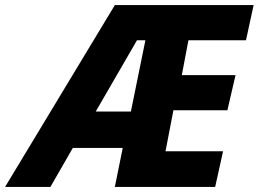

<svg xmlns="http://www.w3.org/2000/svg" viewBox="-77 -734 1016 754"><path d="M-57 0 374 -714H919L889 -576H663L637 -439H848L816 -301H604L573 -140H799L768 0H374L405 -153H209L121 0ZM299 -296H437L494 -576H461Z"/></svg>

Font: Noto Sans Disp ExtBd
Style: Italic
Weight: 800
Italic angle: -12°
Designer: Monotype Design Team
Foundry: Monotype Imaging Inc.
Version: Version 2.000;GOOG;noto-source:20170915:90ef993387c0